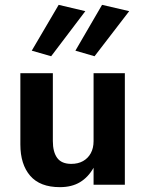

<svg xmlns="http://www.w3.org/2000/svg" viewBox="-20 -762 599 792"><path d="M191 -530 332 -716 222 -742 111 -553ZM370 -530 513 -716 401 -742 291 -553ZM198 -180V-460H64V-166Q64 -84 104.5 -37Q145 10 227 10Q276 10 310 -10.5Q344 -31 366 -70V0H495V-460H366V-180Q366 -151 354.5 -130Q343 -109 322.5 -97.5Q302 -86 274 -86Q234 -86 216 -110.5Q198 -135 198 -180Z"/></svg>

Font: Jost SemiBold
Style: Regular
Weight: 600
Version: Version 3.710